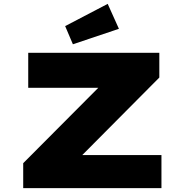

<svg xmlns="http://www.w3.org/2000/svg" viewBox="-20 -973 959 993"><path d="M100 0V-129L582 -613L685 -519H126V-700H804V-572L322 -87L220 -171H815V0ZM357 -744 317 -838 537 -953 595 -824Z"/></svg>

Font: Lexend Zetta ExtraBold
Style: Regular
Weight: 800
Designer: Bonnie Shaver-Troup, Thomas Jockin
Foundry: Lexend
Version: Version 1.007